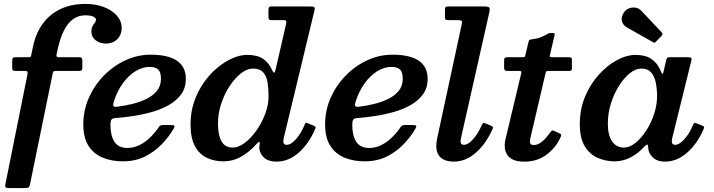

<svg xmlns="http://www.w3.org/2000/svg" viewBox="-20 -813 3655 983"><path d="M8 128Q5.5 140.5 8.2 145.2Q11 150 27 150H105.5Q121 150 126 146.8Q131 143.5 133.5 131.5L249.5 -435.5Q251.5 -445.5 254.5 -447.8Q257.5 -450 269.5 -450H384Q395 -450 398.2 -453Q401.5 -456 401.5 -467V-501.5Q401.5 -513.5 398 -516.8Q394.5 -520 384 -520H283Q272.5 -520 270.5 -523.2Q268.5 -526.5 269.5 -534.5L273 -550Q286 -614 306.5 -655Q327 -696 354.5 -715.2Q382 -734.5 416 -734.5Q446 -734.5 458.8 -727.5Q471.5 -720.5 471.5 -712.5Q471.5 -704 465.5 -696.5Q459.5 -689 453.8 -679Q448 -669 448 -651.5Q448 -632.5 458.2 -618.8Q468.5 -605 485.5 -597.5Q502.5 -590 523.5 -590Q545 -590 563 -599.5Q581 -609 592 -627.2Q603 -645.5 603 -671.5Q603 -704.5 579 -732.2Q555 -760 512.8 -776.5Q470.5 -793 415.5 -793Q364.5 -793 320.8 -779Q277 -765 242.2 -737.2Q207.5 -709.5 183.5 -668.2Q159.5 -627 148.5 -572L140.5 -533.5Q139 -524.5 136.2 -522.2Q133.5 -520 122 -520H62.5Q50 -520 46.2 -516.5Q42.5 -513 42.5 -499.5V-466Q42.5 -455.5 46 -452.8Q49.5 -450 59.5 -450H100Q115.5 -450 119.2 -447.2Q123 -444.5 120.5 -431.5Z M406.5 -176Q406.5 -108 433 -66.5Q459.5 -25 505.5 -6Q551.5 13 609.5 13Q672 13 721.2 -11.2Q770.5 -35.5 807.2 -73.5Q844 -111.5 868 -152.5Q875.5 -165.5 872.5 -169.2Q869.5 -173 852.5 -173H819.5Q806.5 -173 801.8 -170.8Q797 -168.5 792.5 -161.5Q774 -134 749.5 -110Q725 -86 695.2 -70.8Q665.5 -55.5 632 -55.5Q587 -55.5 566.2 -86.8Q545.5 -118 545.5 -173.5Q545.5 -193 550.5 -200.2Q555.5 -207.5 570 -208.5Q612 -211.5 660.5 -218.8Q709 -226 757 -239.5Q805 -253 844.5 -275.2Q884 -297.5 907.8 -330.5Q931.5 -363.5 931.5 -409.5Q931.5 -471 886.2 -502Q841 -533 750.5 -533Q685 -533 623.2 -504.8Q561.5 -476.5 512.8 -427Q464 -377.5 435.2 -313Q406.5 -248.5 406.5 -176ZM579.5 -266.5Q562.5 -264.5 560.2 -271.5Q558 -278.5 563.5 -295.5Q581 -348.5 609.8 -387.8Q638.5 -427 674.2 -448.8Q710 -470.5 746 -470.5Q775.5 -470.5 789.8 -457.2Q804 -444 804 -409.5Q804 -373 783.2 -347.8Q762.5 -322.5 729 -306.2Q695.5 -290 656.2 -280.5Q617 -271 579.5 -266.5Z M1355 -320Q1355 -275.5 1337.5 -229.2Q1320 -183 1292.2 -144Q1264.5 -105 1232.5 -81.2Q1200.5 -57.5 1172 -57.5Q1132 -57.5 1114 -89.5Q1096 -121.5 1096 -180Q1096 -232 1112.5 -282Q1129 -332 1156 -372.8Q1183 -413.5 1214.2 -437.8Q1245.5 -462 1274.5 -462Q1310.5 -462 1327.8 -442.2Q1345 -422.5 1350 -390Q1355 -357.5 1355 -320ZM1592.5 -150Q1597 -159.5 1595.5 -162.8Q1594 -166 1586 -169.5L1555 -182.5Q1548.5 -185.5 1546 -184.2Q1543.5 -183 1540.5 -176Q1522 -131 1496 -101.2Q1470 -71.5 1447.5 -71.5Q1430.5 -71.5 1430.5 -89Q1430.5 -93 1431.2 -98.2Q1432 -103.5 1433 -107.5L1589.5 -757.5Q1593.5 -773 1588.8 -776.5Q1584 -780 1564 -780H1369.5Q1359.5 -780 1357 -776Q1354.5 -772 1354.5 -761V-728Q1354.5 -717 1357.8 -713.5Q1361 -710 1371.5 -710H1430Q1444 -710 1445.2 -704.5Q1446.5 -699 1444.5 -689.5L1390.5 -454.5Q1387 -440 1383 -440.5Q1379 -441 1372 -456.5Q1356 -492 1326.5 -512Q1297 -532 1244.5 -532Q1210 -532 1170.8 -515Q1131.5 -498 1093.2 -466.5Q1055 -435 1024 -391Q993 -347 974.2 -293Q955.5 -239 955.5 -177Q955.5 -105.5 978.5 -64Q1001.5 -22.5 1039.5 -4.8Q1077.5 13 1123.5 13Q1173 13 1216 -11.8Q1259 -36.5 1293 -75.5Q1303 -86.5 1307 -86.8Q1311 -87 1309.5 -75Q1309 -71.5 1308 -65Q1307 -58.5 1308 -49Q1313.5 -20 1335.5 -2.8Q1357.5 14.5 1395.5 14.5Q1457 14.5 1508.8 -31Q1560.5 -76.5 1592.5 -150Z M1644.5 -176Q1644.5 -108 1671 -66.5Q1697.5 -25 1743.5 -6Q1789.5 13 1847.5 13Q1910 13 1959.2 -11.2Q2008.5 -35.5 2045.2 -73.5Q2082 -111.5 2106 -152.5Q2113.5 -165.5 2110.5 -169.2Q2107.5 -173 2090.5 -173H2057.5Q2044.5 -173 2039.8 -170.8Q2035 -168.5 2030.5 -161.5Q2012 -134 1987.5 -110Q1963 -86 1933.2 -70.8Q1903.5 -55.5 1870 -55.5Q1825 -55.5 1804.2 -86.8Q1783.5 -118 1783.5 -173.5Q1783.5 -193 1788.5 -200.2Q1793.5 -207.5 1808 -208.5Q1850 -211.5 1898.5 -218.8Q1947 -226 1995 -239.5Q2043 -253 2082.5 -275.2Q2122 -297.5 2145.8 -330.5Q2169.5 -363.5 2169.5 -409.5Q2169.5 -471 2124.2 -502Q2079 -533 1988.5 -533Q1923 -533 1861.2 -504.8Q1799.5 -476.5 1750.8 -427Q1702 -377.5 1673.2 -313Q1644.5 -248.5 1644.5 -176ZM1817.5 -266.5Q1800.5 -264.5 1798.2 -271.5Q1796 -278.5 1801.5 -295.5Q1819 -348.5 1847.8 -387.8Q1876.5 -427 1912.2 -448.8Q1948 -470.5 1984 -470.5Q2013.5 -470.5 2027.8 -457.2Q2042 -444 2042 -409.5Q2042 -373 2021.2 -347.8Q2000.5 -322.5 1967 -306.2Q1933.5 -290 1894.2 -280.5Q1855 -271 1817.5 -266.5Z M2484 -744.5Q2489.5 -767 2485.8 -773.5Q2482 -780 2453.5 -780H2276Q2264.5 -780 2261.2 -776.5Q2258 -773 2258 -761V-726Q2258 -716 2261.5 -713Q2265 -710 2275.5 -710H2322Q2340.5 -710 2343.8 -705.8Q2347 -701.5 2343.5 -686.5L2217.5 -101.5Q2216 -94 2214.8 -83.8Q2213.5 -73.5 2213.5 -66.5Q2213.5 -26.5 2236.8 -6Q2260 14.5 2303 14.5Q2364 14.5 2416 -31Q2468 -76.5 2500.5 -150Q2505 -159.5 2503.5 -162.8Q2502 -166 2491.5 -170.5L2469 -180Q2456.5 -185 2453.2 -182.5Q2450 -180 2445 -169Q2426.5 -127 2401.2 -99.2Q2376 -71.5 2355 -71.5Q2338 -71.5 2338 -89Q2338 -93 2338.8 -98.2Q2339.5 -103.5 2340.5 -107.5Z M2578.5 -520Q2568.5 -520 2564.8 -516.8Q2561 -513.5 2561 -503V-466.5Q2561 -457 2564.5 -453.5Q2568 -450 2576.5 -450H2636Q2647 -450 2648.5 -446.8Q2650 -443.5 2648 -435L2567.5 -98Q2556.5 -47.5 2579.8 -16.5Q2603 14.5 2664.5 14.5Q2729.5 14.5 2776.8 -20Q2824 -54.5 2849 -108Q2854.5 -119.5 2853 -123.5Q2851.5 -127.5 2842 -131.5L2815.5 -143.5Q2807.5 -147 2802.8 -142Q2798 -137 2793 -129.5Q2773 -101.5 2752.8 -86Q2732.5 -70.5 2713.5 -70.5Q2698.5 -70.5 2695 -78.8Q2691.5 -87 2694 -99.5Q2696.5 -112 2699.5 -123.5L2773 -437.5Q2775 -445 2776.8 -447.5Q2778.5 -450 2788 -450H2891Q2903.5 -450 2905.8 -452.8Q2908 -455.5 2908 -468V-503.5Q2908 -515 2905 -517.5Q2902 -520 2891 -520H2806.5Q2795.5 -520 2794.8 -522.5Q2794 -525 2796 -533.5L2819 -631.5Q2821 -640 2818.2 -642Q2815.5 -644 2805 -644Q2797.5 -644 2793.8 -643.5Q2790 -643 2786.5 -641.2Q2783 -639.5 2776.5 -635.5Q2766 -629.5 2747.5 -622Q2729 -614.5 2704.5 -612Q2694 -610.5 2691 -608.8Q2688 -607 2685.5 -597.5L2670.5 -533.5Q2668.5 -525.5 2667.2 -522.8Q2666 -520 2655.5 -520Z M3175.5 -751Q3159 -727 3164 -705.5Q3169 -684 3190.5 -672L3323.5 -597Q3329 -593.5 3331.8 -594.5Q3334.5 -595.5 3338.5 -600L3367.5 -630Q3376 -639 3367 -648L3264 -757.5Q3252.5 -770.5 3235.2 -773.5Q3218 -776.5 3201.8 -770.8Q3185.5 -765 3175.5 -751ZM3344 -320Q3344 -275.5 3328.8 -229.2Q3313.5 -183 3288.2 -144Q3263 -105 3233.2 -81.2Q3203.5 -57.5 3175 -57.5Q3135 -57.5 3113.5 -89.5Q3092 -121.5 3092 -180Q3092 -232 3107.5 -282Q3123 -332 3148.5 -372.8Q3174 -413.5 3204.2 -437.8Q3234.5 -462 3263.5 -462Q3296 -462 3313.5 -442.2Q3331 -422.5 3337.5 -390Q3344 -357.5 3344 -320ZM3581 -149Q3586 -160 3585 -163.2Q3584 -166.5 3574 -170.5L3547 -181Q3538 -185 3535 -183.5Q3532 -182 3527.5 -171.5Q3515.5 -143 3499.5 -120.2Q3483.5 -97.5 3467 -84.5Q3450.5 -71.5 3436.5 -71.5Q3419.5 -71.5 3419.5 -89Q3419.5 -93 3420.2 -98.2Q3421 -103.5 3422 -107.5L3519 -500Q3522 -512.5 3519.5 -516.2Q3517 -520 3500 -520H3410.5Q3399.5 -520 3396 -516.8Q3392.5 -513.5 3391 -506L3379 -454Q3375.5 -436 3372.2 -435Q3369 -434 3361.5 -452.5Q3345.5 -490.5 3315 -511.2Q3284.5 -532 3233.5 -532Q3189 -532 3139.8 -505.8Q3090.5 -479.5 3046.8 -431.8Q3003 -384 2975.8 -319.2Q2948.5 -254.5 2948.5 -177Q2948.5 -105.5 2974 -64Q2999.5 -22.5 3040 -4.8Q3080.5 13 3126.5 13Q3172 13 3211.5 -8.8Q3251 -30.5 3281.5 -65Q3288.5 -72 3292.2 -72.8Q3296 -73.5 3297.5 -67.5Q3298 -64 3298.5 -59Q3299 -54 3300 -44.5Q3306 -20 3327.2 -2.8Q3348.5 14.5 3384.5 14.5Q3445.5 14.5 3497.2 -30.8Q3549 -76 3581 -149Z"/></svg>

Font: Besley SemiBold
Style: Italic
Weight: 600
Italic angle: -13°
Designer: Owen Earl
Foundry: indestructible type*
Version: Version 2.001